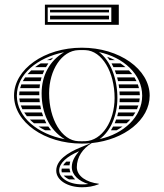

<svg xmlns="http://www.w3.org/2000/svg" viewBox="-20 -609 700 821"><path d="M194 -556H446V-567H194ZM194 -542V-526H446V-542ZM488 -503V-589H172V-503ZM456 -515H184V-577H456ZM470.3 -82H521.4C527.1 -87.1 532.4 -92.4 537.3 -98H476.6C474.6 -92.5 472.5 -87.2 470.3 -82ZM463.6 -68C460.8 -62.5 457.7 -57.1 454.4 -52H478.9C487.8 -56.9 496.2 -62.2 504.1 -68ZM492 -188C492 -182.6 491.8 -177.3 491.4 -172H575.2C576.3 -177.3 577 -182.6 577.5 -188ZM490.2 -158C489.6 -152.6 488.8 -147.3 487.9 -142H565.7C568 -147.2 570 -152.6 571.7 -158ZM485.2 -128C484 -122.6 482.6 -117.2 481.1 -112H548.5C552.3 -117.2 555.7 -122.5 558.8 -128ZM491.8 -202H578C577.9 -207.4 577.5 -212.7 576.8 -218H490.9C491.3 -212.7 491.6 -207.4 491.8 -202ZM448.4 -352H471.1C460.7 -357.4 449.6 -362.1 438.2 -366.1C441.8 -361.6 445.2 -356.9 448.4 -352ZM456.9 -338C459.8 -332.8 462.5 -327.5 465 -322H516.5C509.8 -327.7 502.7 -333 495.2 -338ZM471 -308C473.1 -302.8 475 -297.4 476.7 -292H545.3C541.1 -297.5 536.4 -302.9 531.5 -308ZM480.8 -278C482.2 -272.7 483.5 -267.4 484.7 -262H563.8C561.2 -267.5 558.3 -272.8 555 -278ZM487.3 -248C488.2 -242.7 488.9 -237.4 489.6 -232H574.3C573.1 -237.4 571.5 -242.8 569.6 -248ZM125.3 -82H178.2C175.3 -87.2 172.6 -92.6 170.2 -98H107.5C113 -92.4 118.9 -87.1 125.3 -82ZM144.6 -68C153.4 -62.3 162.8 -56.9 172.7 -52H198.2C194.1 -57.2 190.2 -62.5 186.6 -68ZM62.6 -188C63.1 -182.6 63.9 -177.3 65.1 -172H150.2C149.6 -177.3 149.1 -182.6 148.7 -188ZM69 -158C70.9 -152.6 73.1 -147.2 75.7 -142H155.5C154.2 -147.3 153.2 -152.6 152.2 -158ZM83.5 -128C86.9 -122.5 90.7 -117.2 94.9 -112H164.5C162.5 -117.2 160.7 -122.6 159.1 -128ZM62 -202H148.1C148 -204.7 148 -207.3 148 -210C148 -212.7 148 -215.3 148.1 -218H63.3C62.5 -212.7 62.1 -207.4 62 -202ZM181 -352H197.9C201 -355.7 204.4 -359.3 207.8 -362.8C198.6 -359.5 189.6 -355.9 181 -352ZM154.1 -338C145.7 -333 137.7 -327.7 130.2 -322H176.7C179.8 -327.5 183.2 -332.8 186.9 -338ZM113.5 -308C108 -302.9 102.9 -297.5 98.1 -292H162.5C164.5 -297.4 166.8 -302.8 169.3 -308ZM87.3 -278C83.8 -272.8 80.5 -267.5 77.6 -262H153.6C154.8 -267.4 156.1 -272.8 157.7 -278ZM71.2 -248C69.2 -242.8 67.4 -237.4 66 -232H149C149.4 -237.4 150.1 -242.7 150.9 -248ZM280.4 82H263.6C257.9 87.3 253.3 92.6 250 98H277.3C277.8 92.5 278.9 87.1 280.4 82ZM301.4 158C296.2 153.1 291.7 147.8 288 142H252.6C258 147.9 265.4 153.5 275 158ZM281 128C279.1 122.9 277.9 117.6 277.3 112H244C243.3 114.8 243 117.6 243 120.4C243 122.9 243.4 125.4 244.2 128ZM317.8 37.6C300.5 58.8 287 79.6 287 105.4C287 139.4 317.8 166 357.6 177.8C348.3 179 340.4 179.4 331 179.4C272.2 179.4 233 150.8 233 120.4C233 87.5 267.4 59.7 317.8 37.6ZM256.9 -13.7C142.2 -35.5 52 -107.8 52 -200C52 -291.5 140.7 -363.3 253.9 -385.7C191.1 -349 158 -284.5 158 -210C158 -127.2 189.7 -54.3 256.9 -13.7ZM40 -200C40 -86.8 169.9 5 330 5C342.7 5 355.3 4.4 367.6 3.3L323.5 21.7C268.7 44.2 220.5 76.2 220.5 120.7C220.5 162.1 269.8 191.7 330.5 191.7C356.4 191.7 378.4 188.1 402.5 178.7V176.7C350.3 170.8 308.5 144.3 308.5 105.7C308.5 62.4 333.7 26.4 372.2 2.8C512.3 -11.6 620 -97 620 -200C620 -313.2 490.1 -405 330 -405C169.9 -405 40 -313.2 40 -200ZM190 -210C190 -309.7 244 -392.1 315 -394.7C320.3 -394.9 324.7 -395 330 -395C335.3 -395 339.7 -394.9 345 -394.7C416.4 -392.1 470 -300.4 470 -190C470 -90.3 416 -7.9 345 -5.3C339.7 -5.1 335.3 -5 330 -5C324.7 -5 320.3 -5.1 315 -5.3C243.6 -7.9 190 -99.6 190 -210ZM406.1 -14.3C452.9 -47.5 482 -115.9 482 -190C482 -273.3 452.1 -350.7 403.1 -386.3C507.2 -364.5 588 -291.4 588 -200C588 -109.4 508.7 -36.7 406.1 -14.3Z"/></svg>

Font: SortefaxS02
Style: Medium
Weight: 500
Designer: gluk
Foundry: gluk
Version: Version 0.261